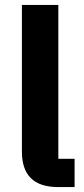

<svg xmlns="http://www.w3.org/2000/svg" viewBox="-20 -760 343 780"><path d="M283 0V-115H217V-740H69V-144C69 -51 115 0 216 0Z"/></svg>

Font: IBM Plex Thai Looped
Style: Bold
Weight: 700
Designer: Mike Abbink, Paul van der Laan, Pieter van Rosmalen, Ben Mitchell, Mark Frömberg
Foundry: Bold Monday
Version: Version 1.0